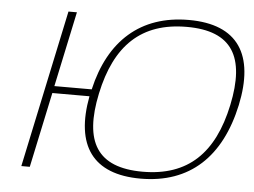

<svg xmlns="http://www.w3.org/2000/svg" viewBox="-50 -742 1077 814"><g transform="rotate(5 488.5 -335.0)"><path d="M210 -670 68 0H104L172 -320H330C290 -108 372 9 576 9C786 9 916 -115 964 -338C1010 -555 932 -679 722 -679C516 -679 385 -560 337 -350H178L246 -670ZM369 -335C413 -543 522 -649 716 -649C909 -649 972 -543 928 -335C884 -127 775 -21 582 -21C388 -21 325 -127 369 -335Z"/></g></svg>

Font: LT Wave Text Thin Italic
Style: Regular
Weight: 100
Designer: Daniel Lyons
Version: Version 2.5 (Glyphs App)